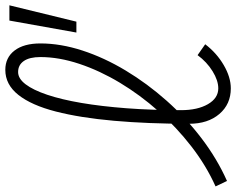

<svg xmlns="http://www.w3.org/2000/svg" viewBox="-128 -752 868 705"><g transform="rotate(-90 305.5 -400.0)"><path d="M333 14Q275 14 239 -28Q203 -70 203 -139Q203 -291 214 -415Q225 -539 248 -628.5Q271 -718 309 -766Q347 -814 401 -814Q446 -814 472 -780Q498 -746 498 -685Q498 -611 472 -531Q446 -451 398.5 -372Q351 -293 287.5 -221.5Q224 -150 149 -93Q74 -36 -7 0L-27 -42Q49 -76 119.5 -130.5Q190 -185 249.5 -252Q309 -319 353.5 -393Q398 -467 423 -542Q448 -617 448 -685Q448 -725 433.5 -746Q419 -767 393 -767Q369 -767 348 -739.5Q327 -712 309.5 -660Q292 -608 279.5 -534.5Q267 -461 260 -369Q253 -277 253 -169Q253 -108 275 -70Q297 -32 333 -32Q362 -32 396 -53Q430 -74 455 -108L495 -80Q463 -38 418.5 -12Q374 14 333 14ZM538 -553 582 -799H638L578 -553Z"/></g></svg>

Font: Victor Mono Thin
Style: Italic
Weight: 100
Italic angle: -12°
Monospace: yes
Designer: Rune Bjørnerås
Version: Version 1.561;gftools[0.9.30]